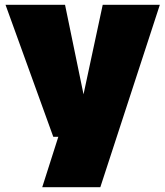

<svg xmlns="http://www.w3.org/2000/svg" viewBox="-20 -570 689 800"><path d="M156 210 223 0H202L3 -550H251L328 -177L408 -550H646L398 210Z"/></svg>

Font: Georama Black
Style: Regular
Weight: 900
Designer: Jean-Baptiste Levee
Foundry: Production Type
Version: Version 1.001